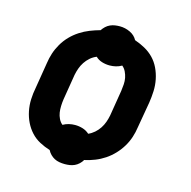

<svg xmlns="http://www.w3.org/2000/svg" viewBox="-93 -661 786 792"><g transform="rotate(15 300.0 -265.0)"><path d="M251 39Q239 39 227.5 37Q216 35 206.5 30Q197 25 189 17Q181 9 176 -1Q153 -8 131.5 -19.5Q110 -31 94 -48.5Q78 -66 67.5 -87.5Q57 -109 52 -133.5Q47 -158 48 -183.5Q49 -209 54 -234L72 -344Q75 -366 82 -387.5Q89 -409 101 -429.5Q113 -450 129.5 -467Q146 -484 166 -497Q186 -510 207.5 -518.5Q229 -527 251 -533Q257 -542 265 -549.5Q273 -557 283 -561.5Q293 -566 303.5 -567.5Q314 -569 324 -569Q347 -569 368 -559Q389 -549 399 -530Q422 -522 443 -510.5Q464 -499 480.5 -482Q497 -465 507.5 -443Q518 -421 523 -396.5Q528 -372 527 -346.5Q526 -321 522 -296L503 -186Q500 -164 493 -142.5Q486 -121 474 -101Q462 -81 445.5 -63.5Q429 -46 409.5 -33Q390 -20 368.5 -11.5Q347 -3 324 2Q319 11 310.5 19Q302 27 292 31.5Q282 36 271.5 37.5Q261 39 251 39ZM312 -107Q326 -113 338 -123.5Q350 -134 358.5 -147Q367 -160 372 -174Q377 -188 380 -203L398 -313Q400 -327 401 -341.5Q402 -356 399.5 -369Q397 -382 391 -394.5Q385 -407 375 -415Q363 -408 350 -405Q337 -402 324 -402Q307 -402 291 -407Q275 -412 264 -423Q249 -417 237 -406.5Q225 -396 216.5 -383Q208 -370 203 -356Q198 -342 195 -327L177 -217Q175 -203 174.5 -188.5Q174 -174 176 -161Q178 -148 184 -135.5Q190 -123 200 -115Q212 -122 225 -125Q238 -128 251 -128Q268 -128 284 -123Q300 -118 312 -107Z"/></g></svg>

Font: Iosevka Curly XBdEx
Style: Italic
Weight: 800
Width: 7
Italic angle: -9°
Monospace: yes
Designer: Belleve Invis
Foundry: Belleve Invis
Version: Version 11.1.0; ttfautohint (v1.8.3)